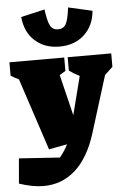

<svg xmlns="http://www.w3.org/2000/svg" viewBox="-104 -812 692 1054"><g transform="rotate(-5 242.5 -284.5)"><path d="M140 0 9 -397Q-14 -408 -35 -421V-495H267V-421L234 -401L289 -175L343 -387Q312 -402 286 -421V-495H526V-421L482 -380L384 -65Q343 65 269 131.5Q195 198 93 198Q62 198 28.5 191.5Q-5 185 -41 173L-29 35L196 50Q211 31 222 14Q233 -3 241 -19ZM247 -557Q165 -557 112 -605Q59 -653 51 -737L182 -767Q191 -700 204.5 -676Q218 -652 247 -652Q277 -652 290.5 -676Q304 -700 312 -767L444 -737Q437 -655 383.5 -606Q330 -557 247 -557Z"/></g></svg>

Font: Piazzolla Black
Style: Regular
Weight: 900
Designer: Juan Pablo del Peral
Foundry: Huerta Tipografica
Version: Version 1.330